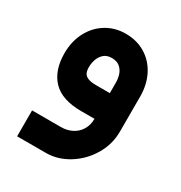

<svg xmlns="http://www.w3.org/2000/svg" viewBox="-158 -524 832 885"><g transform="rotate(30 258.5 -82.0)"><path d="M257.8 -137.9Q228.8 -137.9 213.1 -144.5Q197.3 -151.1 191.8 -163Q186.2 -175 186.2 -193.2Q186.2 -213 192.5 -233Q198.9 -253 214.6 -268Q230.4 -283 257.8 -283Q285.4 -283 301.3 -268.9Q317.2 -254.8 323.5 -234.8Q329.8 -214.9 329.8 -193.2V-137.9ZM458.9 -193.2Q458.9 -257.6 433.4 -307.2Q407.8 -356.7 362.2 -384.4Q316.6 -412 257.8 -412Q200.3 -412 154.5 -383.9Q108.7 -355.8 82.7 -305.8Q56.7 -255.8 56.7 -193.2Q56.7 -101.8 105.3 -50.9Q154 0 257.8 0H327.8Q327.8 32.7 313.1 57.6Q298.3 82.6 272.1 96.4Q245.8 110.2 212.8 110.2H59.3V248.1H212.8Q274.4 248.1 331.3 213.2Q388.2 178.3 423.5 119.5Q458.9 60.6 458.9 -7.7Z"/></g></svg>

Font: Arad-FD-VF Thin
Style: Regular
Weight: 100
Designer: Mohammad Darvishi
Version: Version 1.010;September 21, 2024;FontCreator 15.0.0.2992 64-